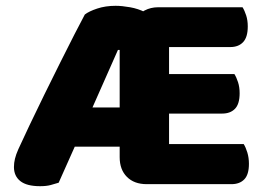

<svg xmlns="http://www.w3.org/2000/svg" viewBox="-20 -631 915 661"><path d="M511 -459H386L278 -215L261 -179L182 -2Q169 2 154.5 6Q140 10 118 10Q72 10 50 -7.5Q28 -25 28 -56Q28 -70 31.5 -84.5Q35 -99 43 -117Q58 -150 81.5 -199.5Q105 -249 132.5 -305Q160 -361 187 -415Q214 -469 236.5 -513Q259 -557 272 -581Q286 -592 314.5 -601.5Q343 -611 378 -611Q400 -611 428 -606Q456 -601 479.5 -589Q503 -577 511 -555ZM151 -126 220 -261H440L461 -126ZM392 -516H562V-6Q551 -3 530 0Q509 3 485 3Q442 3 417 -22Q392 -47 392 -90ZM485 -240V-376H787Q794 -365 799.5 -348Q805 -331 805 -310Q805 -273 789 -256.5Q773 -240 745 -240ZM485 3V-135H819Q826 -124 831.5 -106Q837 -88 837 -67Q837 -30 821 -13.5Q805 3 777 3ZM440 -469V-567Q457 -584 478 -595Q499 -606 524 -606H815Q822 -595 827.5 -578Q833 -561 833 -540Q833 -503 817 -486Q801 -469 773 -469Z"/></svg>

Font: Baloo Tamma 2 ExtraBold
Style: Regular
Weight: 800
Designer: Divya Kowshik, Shuchita Grover and Ek Type
Foundry: Ek Type
Version: Version 1.700